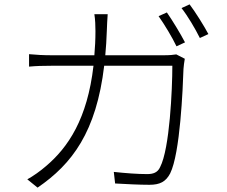

<svg xmlns="http://www.w3.org/2000/svg" viewBox="-20 -831 1040 879"><path d="M462 -578C465 -613 468 -650 469 -689C470 -713 471 -743 473 -766H412C416 -742 417 -711 417 -688C417 -649 415 -613 412 -578H218C179 -578 144 -580 113 -583V-526C145 -529 176 -530 219 -530H408C380 -287 292 -156 190 -70C166 -49 131 -24 105 -10L152 28C310 -80 421 -227 457 -530H769C769 -423 757 -150 713 -66C702 -41 681 -34 654 -34C610 -34 557 -38 501 -44L507 9C561 12 618 15 664 15C712 15 739 1 759 -37C805 -129 817 -426 820 -515C821 -530 823 -544 826 -562L787 -582C774 -580 758 -578 730 -578ZM706 -757C733 -719 769 -659 788 -619L827 -637C805 -679 769 -738 744 -774ZM811 -794C840 -757 873 -701 895 -657L934 -675C914 -713 875 -775 848 -811Z"/></svg>

Font: Source Han Sans SC Light
Style: Regular
Weight: 300
Designer: Ryoko NISHIZUKA (kana & ideographs); Paul D. Hunt (Latin, Greek & Cyrillic); Wenlong ZHANG (bopomofo); Sandoll Communica
Foundry: Adobe Systems Incorporated
Version: Version 1.004;PS 1.004;hotconv 1.0.82;makeotf.lib2.5.63406